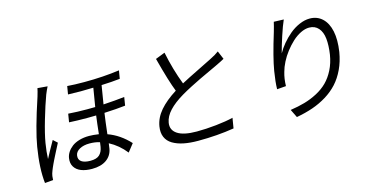

<svg xmlns="http://www.w3.org/2000/svg" viewBox="-79 -1136 3026 1561"><g transform="rotate(-15 1434.0 -355.5)"><path d="M283 -730.1 366.8 -723Q352.3 -694.6 338.4 -660.2Q309.7 -583.1 276.3 -468.9Q242.9 -354.8 230.8 -282Q219.1 -210.2 217 -150.9Q243.3 -201.7 294 -290.8L328.8 -258.9Q324.9 -251.1 313.7 -229.6Q302.6 -208.1 296.5 -196.4Q290.5 -184.7 280.2 -164.4Q269.9 -144.2 263.3 -130.7Q256.7 -117.2 249.1 -101Q241.5 -84.9 236.2 -72.3Q230.8 -59.7 227.3 -50.1Q218.4 -28.4 215.2 -8.2L212.7 24.9L142.8 30.9Q128.6 -93 157.7 -269.9Q179.7 -404.5 265.6 -663Q279.5 -708.8 283 -730.1ZM655.5 -136Q659.8 -162.3 660.9 -174Q622.2 -186.1 574.9 -186.1Q524.9 -186.1 491.3 -167.6Q457.7 -149.1 452.8 -119Q447.1 -83.8 472.1 -65.9Q497.2 -47.9 547.9 -47.9Q599.8 -47.9 624.1 -70.8Q648.4 -93.8 655.5 -136ZM946 -478 934.7 -408Q861.9 -399.5 757.5 -394.9Q746.8 -322.8 735.4 -220.9Q835.9 -185 916.2 -98L864.3 -32Q805.8 -105.8 727.3 -147Q725.1 -128.9 721.2 -104Q711.6 -46.5 665.5 -13.7Q619.3 19.2 543.7 19.2Q490.8 19.2 452.8 4.4Q414.8 -10.3 395.8 -41Q376.8 -71.7 383.9 -115.1Q388.1 -140.6 403.1 -163.5Q418 -186.4 442.6 -205.3Q467.3 -224.1 504.6 -235.1Q541.9 -246.1 586.6 -246.1Q620.7 -246.1 668.7 -239Q678.6 -333.5 686.8 -392Q661.6 -391 611.9 -391Q527.3 -391 459.5 -394.9L470.9 -464.8Q546.9 -459.2 630 -459.2Q682.5 -459.2 697.1 -459.9L723 -616.1Q654.8 -614 616.5 -614Q579.5 -614 509.9 -616.1L521.3 -683.9Q579.9 -679 664.4 -679Q823.2 -679 960.6 -698.2L949.2 -630Q880 -622.2 793.3 -619L767.8 -463.1Q869 -469.1 946 -478Z M1776.6 -638.8 1806.1 -568.9Q1782.3 -554.7 1727.6 -529.1Q1716.3 -523.8 1665.7 -500.2Q1615.1 -476.6 1581.1 -460.6Q1547.2 -444.6 1498.4 -419.4Q1449.6 -394.2 1413.7 -372.9Q1337.4 -327.8 1293.5 -280.7Q1249.6 -233.7 1241.1 -182.2Q1231.2 -121.8 1282.7 -87.9Q1334.2 -54 1443.9 -54Q1521 -54 1607.8 -63.2Q1694.6 -72.4 1752.5 -87L1738.3 -1.1Q1596.9 22 1435.4 22Q1366.8 22 1313.9 11.2Q1261 0.4 1222.8 -22.4Q1184.7 -45.1 1168.3 -83.3Q1152 -121.4 1160.5 -172.9Q1172.2 -243.6 1223.7 -303.3Q1275.2 -362.9 1364.3 -419Q1328.8 -506.7 1275.6 -709.9L1355.5 -741.1Q1386.4 -589.8 1436.4 -460.9Q1491.8 -490.8 1586.6 -537.1Q1681.5 -583.5 1701.3 -594.1Q1749.6 -617.9 1776.6 -638.8Z M2278.8 -753.9 2362.2 -751.1Q2340.9 -703.8 2315.2 -624.8Q2289.4 -545.8 2274.9 -489Q2295.5 -526.6 2326.5 -563.7Q2357.6 -600.9 2395.4 -632.6Q2433.2 -664.4 2478.5 -684.1Q2523.8 -703.8 2566.4 -703.8Q2629.3 -703.8 2672.1 -663.7Q2714.8 -623.6 2729.9 -551.3Q2745 -479 2729.8 -378.9Q2717 -301.5 2687.1 -238.3Q2657.3 -175.1 2615.4 -129.1Q2573.5 -83.1 2517 -48.5Q2460.6 -13.8 2397.7 7.8Q2334.9 29.5 2259.9 43L2226.2 -25.9Q2293 -35.9 2347.7 -51.5Q2402.3 -67.1 2454.7 -94.6Q2507.1 -122.2 2545.1 -160Q2583.1 -197.8 2611.2 -253Q2639.2 -308.2 2650.6 -377.8Q2661.9 -453.5 2655.9 -510.5Q2649.9 -567.5 2620.7 -600.7Q2591.6 -633.9 2543 -633.9Q2508.9 -633.9 2471.1 -615.2Q2433.2 -596.6 2399.9 -565.5Q2366.5 -534.4 2337 -496.3Q2307.5 -458.1 2286.6 -416.7Q2265.6 -375.4 2256 -338.1Q2240.1 -285.5 2239 -223L2163 -217Q2164.1 -278.4 2178.6 -366.8Q2196.7 -476.2 2257.5 -672.9Q2271.3 -719.8 2278.8 -753.9Z"/></g></svg>

Font: Karasuma Gothic
Style: Italic
Weight: 400
Italic angle: -9.39999°
Designer: Rasmus Andersson / Ryoko Nishizuka
Foundry: Genbu
Version: Version 1.00